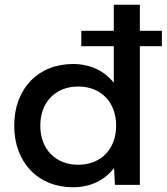

<svg xmlns="http://www.w3.org/2000/svg" viewBox="-20 -780 703 810"><path d="M465 0H570V-585H663V-650H570V-760H460V-650H323V-585H460V-431C420 -481 361 -510 288 -510C141 -510 40 -406 40 -250C40 -94 141 10 288 10C362 10 422 -20 461 -71ZM310 -85C214 -85 150 -151 150 -250C150 -349 214 -415 310 -415C406 -415 470 -349 470 -250C470 -151 406 -85 310 -85Z"/></svg>

Font: Gully Medium
Style: Regular
Weight: 500
Designer: jaikishan Patel
Foundry: MagicType
Version: Version 1.000;Glyphs 3.2 (3242)